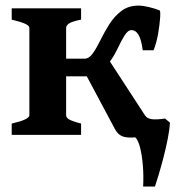

<svg xmlns="http://www.w3.org/2000/svg" viewBox="-20 -484 630 689"><path d="M291.5 -210Q288.1 -210 283.4 -210Q278.8 -210 274.9 -210H217.3V-70.3Q217.3 -63 226.1 -56.6Q234.9 -50.3 271 -40.5V0H22V-40.5Q85.4 -55.2 85.4 -70.3V-383.8Q85.4 -391.1 71.8 -397.9Q58.1 -404.8 22 -413.6V-454.1H271V-413.6Q238.8 -407.2 228 -399.9Q217.3 -392.6 217.3 -383.8V-273.4H283.2Q299.8 -273.4 313.2 -292.7Q326.7 -312 340.6 -340.3Q354.5 -368.7 372.3 -397Q390.1 -425.3 415.5 -444.6Q440.9 -463.9 477.1 -463.9Q493.2 -463.9 515.1 -458.5Q537.1 -453.1 552.7 -446.8Q556.2 -445.8 554.7 -421.4Q553.2 -397 547.6 -364Q542 -331.1 531.2 -303.7H492.2Q486.8 -343.8 476.6 -359.9Q466.3 -376 452.1 -376Q439 -376 427 -356.7Q415 -337.4 402.6 -311Q390.1 -284.7 374.5 -263.2L500.5 -69.8Q508.3 -58.1 525.4 -56.2Q542.5 -54.2 572.3 -58.6L589.8 -43.9Q588.4 -18.1 581.8 15.1Q575.2 48.3 566.4 82Q557.6 115.7 549.3 143.3Q541 170.9 536.1 185.5H493.7Q495.6 147 492.7 110.4Q489.7 73.7 482.9 46.4Q476.1 19 465.3 8.8Q437.5 11.7 420.4 5.6Q403.3 -0.5 392.6 -20.5Z"/></svg>

Font: Gentium Book Plus
Style: Bold
Weight: 700
Designer: Victor Gaultney, Annie Olsen, Iska Routamaa, Becca Hirsbrunner
Foundry: SIL International
Version: Version 6.101